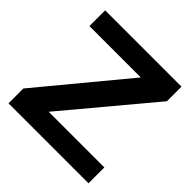

<svg xmlns="http://www.w3.org/2000/svg" viewBox="-188 -886 1044 1044"><g transform="rotate(45 333.5 -364.5)"><path d="M26 0V-114L435 -608H40V-729H627V-617L213 -122H641V0Z"/></g></svg>

Font: BDO Grotesk DemiBold
Style: Regular
Weight: 600
Designer: Deni Anggara
Foundry: Lokal Container
Version: Version 2.000